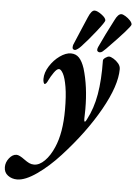

<svg xmlns="http://www.w3.org/2000/svg" viewBox="-184 -737 762 1073"><g transform="rotate(5 197.0 -200.0)"><path d="M-121 226Q-121 199 -102.5 175.5Q-84 152 -61 152Q-46 152 -15 175Q0 186 12.5 192Q25 198 40 198Q70 198 99.5 168.5Q129 139 150 90Q186 8 186 -122Q186 -199 177.5 -249.5Q169 -300 156.5 -323Q144 -346 133 -346Q121 -346 105 -323Q89 -300 79 -279Q69 -256 60 -256Q57 -256 54 -264Q51 -272 51 -284Q51 -319 74 -355.5Q97 -392 130 -415.5Q163 -439 192 -439Q220 -439 238 -420Q256 -401 269 -362Q299 -262 299 -136Q299 -102 298 -83V-79Q298 -66 302 -66Q307 -66 313 -80Q347 -144 361 -225Q375 -306 373 -415Q373 -423 385.5 -431.5Q398 -440 406 -440Q415 -440 431 -430.5Q447 -421 459 -406.5Q471 -392 471 -375Q471 -283 394 -146Q317 -9 190 130Q127 199 62.5 244Q-2 289 -47 289Q-77 289 -99 272.5Q-121 256 -121 226ZM198 -471Q198 -483 200 -488Q205 -501 241 -585L268 -648Q285 -689 303 -689Q318 -689 342.5 -671Q367 -653 367 -639Q367 -630 323.5 -575Q280 -520 246 -484Q239 -476 228.5 -468Q218 -460 211 -460Q206 -460 202 -463.5Q198 -467 198 -471ZM336 -471Q336 -479 340 -488Q373 -560 417 -644Q435 -682 454 -682Q462 -682 477 -673Q492 -664 503.5 -651.5Q515 -639 515 -629Q515 -615 385 -482Q374 -471 366.5 -465Q359 -459 351 -459Q345 -459 340.5 -462.5Q336 -466 336 -471Z"/></g></svg>

Font: EB Garamond
Style: Bold Italic
Weight: 700
Italic angle: -17.2°
Designer: Georg Duffner and Octavio Pardo
Foundry: Georg Duffner
Version: Version 1.000